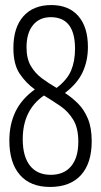

<svg xmlns="http://www.w3.org/2000/svg" viewBox="-20 -730 400 760"><path d="M343 -171Q343 -84 300.5 -37Q258 10 178 10Q100 10 58.5 -38Q17 -86 17 -174Q17 -237 41 -287.5Q65 -338 118 -376Q83 -401 58 -438Q33 -475 33 -540Q33 -621 72.5 -665.5Q112 -710 183 -710Q252 -710 290 -666.5Q328 -623 328 -544Q328 -489 307 -444Q286 -399 237 -362Q265 -344 289 -320Q313 -296 328 -260Q343 -224 343 -171ZM85 -543Q85 -498 102 -469Q119 -440 146 -420Q173 -400 204 -382Q246 -414 261.5 -451Q277 -488 277 -537Q277 -662 181 -662Q136 -662 110.5 -630.5Q85 -599 85 -543ZM70 -179Q70 -111 98.5 -74.5Q127 -38 181 -38Q233 -38 261.5 -72Q290 -106 290 -169Q290 -223 270 -256Q250 -289 218.5 -310.5Q187 -332 154 -352Q70 -294 70 -179Z"/></svg>

Font: Georama Condensed Light
Style: Regular
Weight: 300
Width: 3
Designer: Jean-Baptiste Levee
Foundry: Production Type
Version: Version 1.000